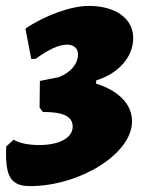

<svg xmlns="http://www.w3.org/2000/svg" viewBox="-44 -535 501 650"><path d="M2 -62 -23 -39C-27 60 -10 95 58 95C225 95 403 -14 403 -124C403 -181 360 -227 281 -252L282 -263C357 -286 407 -342 407 -406C407 -472 348 -515 256 -515C196 -515 106 -482 42 -438L62 -335L77 -336C119 -367 156 -384 183 -384C206 -384 220 -371 220 -351C220 -319 196 -290 156 -274L91 -261L90 -171L101 -156C171 -156 202 -141 202 -106C202 -68 156 -44 89 -44C52 -44 23 -50 2 -62Z"/></svg>

Font: Alegreya SC Black
Style: Italic
Weight: 900
Italic angle: -7°
Designer: Juan Pablo del Peral
Foundry: Huerta Tipografica
Version: Version 2.007;PS 002.007;hotconv 1.0.88;makeotf.lib2.5.64775